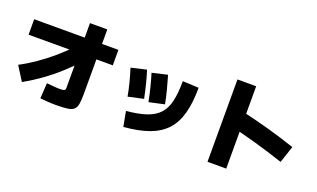

<svg xmlns="http://www.w3.org/2000/svg" viewBox="-90 -1336 3180 1928"><g transform="rotate(20 1500.0 -372.5)"><path d="M70 -185Q154 -229 238 -287Q322 -345 402.5 -414Q483 -483 555 -560L690 -460Q606 -368 521.5 -291.5Q437 -215 349 -152Q261 -89 165 -35ZM560 65Q536 65 514 64Q492 63 464.5 61Q437 59 395 55L405 -110Q441 -107 466.5 -104.5Q492 -102 510 -101Q528 -100 540 -100Q568 -100 582 -102.5Q596 -105 600.5 -112.5Q605 -120 605 -135V-825H790V-135Q790 -67 783 -27Q776 13 753 33Q730 53 684 59Q638 65 560 65ZM65 -505V-670H965V-505Z M1246 -120Q1375 -132 1459 -160.5Q1543 -189 1591.5 -242Q1640 -295 1660 -381Q1680 -467 1680 -596L1852 -588Q1852 -428 1821 -314Q1790 -200 1722.5 -126.5Q1655 -53 1545 -13Q1435 27 1276 40ZM1212 -260Q1199 -332 1180 -405.5Q1161 -479 1140 -544L1303 -582Q1323 -521 1341.5 -447Q1360 -373 1376 -296ZM1428 -280Q1413 -357 1394.5 -430.5Q1376 -504 1356 -568L1519 -606Q1539 -539 1558.5 -464Q1578 -389 1592 -316Z M2880 -170Q2724 -222 2574 -264.5Q2424 -307 2292 -337L2342 -517Q2487 -485 2642.5 -441.5Q2798 -398 2940 -350ZM2190 80V-800H2390V80Z"/></g></svg>

Font: M PLUS 2 Black
Style: Regular
Weight: 900
Designer: Coji Morishita
Foundry: UNDERFOREST DESIGN
Version: Version 1.001